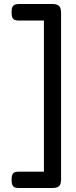

<svg xmlns="http://www.w3.org/2000/svg" viewBox="-20 -782 382 962"><path d="M75 160Q64 160 55.5 157.5Q47 155 42.5 145.5Q38 136 38 119Q38 101 42.5 92Q47 83 55.5 80.5Q64 78 76 78H200V-679H76Q65 -679 56 -681.5Q47 -684 42.5 -693Q38 -702 38 -720Q38 -739 42.5 -747.5Q47 -756 55.5 -759Q64 -762 75 -762H241Q261 -762 270.5 -756Q280 -750 283 -740Q286 -730 286 -717V115Q286 129 283 139Q280 149 270.5 154.5Q261 160 241 160Z"/></svg>

Font: Fredoka Light
Style: Regular
Weight: 400
Version: Version 2.001